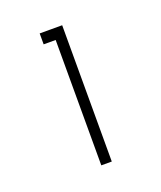

<svg xmlns="http://www.w3.org/2000/svg" viewBox="-73 -875 346 413"><g transform="rotate(-20 100.0 -669.0)"><path d="M91 -513H115V-825H63.5V-800H91Z"/></g></svg>

Font: Spartan ExtraLight
Style: Regular
Weight: 200
Designer: Matt Bailey, Mirko Velimirovic
Foundry: Matt Bailey
Version: Version 1.003; ttfautohint (v1.8.3)